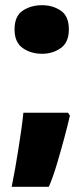

<svg xmlns="http://www.w3.org/2000/svg" viewBox="-20 -580 314 739"><path d="M249 -135Q241 -99 227.5 -49Q214 1 199 51.5Q184 102 168 139H25Q32 105 38.5 67.5Q45 30 51 -7.5Q57 -45 62 -80.5Q67 -116 70 -146H242ZM36 -467Q36 -518 67.5 -539Q99 -560 142 -560Q183 -560 214 -539Q245 -518 245 -467Q245 -417 214 -395Q183 -373 142 -373Q99 -373 67.5 -395Q36 -417 36 -467Z"/></svg>

Font: Noto Sans Display Black
Style: Regular
Weight: 900
Designer: Monotype Design Team
Foundry: Monotype Imaging Inc.
Version: Version 2.003